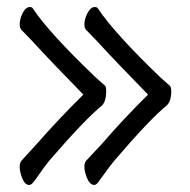

<svg xmlns="http://www.w3.org/2000/svg" viewBox="-20 -504 540 546"><path d="M248 22Q236 22 228 3.5Q220 -15 220 -30Q220 -41 225 -47L268 -93Q333 -168 401 -235Q308 -330 255 -388Q230 -414 225 -419Q220 -424 220 -435Q220 -450 229 -467Q238 -484 249 -484Q257 -484 259 -479Q306 -409 436 -284L463 -260Q467 -256 467 -245Q467 -216 454 -204Q406 -165 305 -47Q297 -38 263 9Q255 22 248 22ZM63 22Q51 22 43.5 3.5Q36 -15 36 -30Q36 -41 41 -47L83 -93Q149 -168 217 -235Q124 -330 71 -388Q46 -414 41 -419Q36 -424 36 -435Q36 -450 44.5 -467Q53 -484 65 -484Q72 -484 74 -479Q121 -409 252 -284L279 -260Q282 -256 282 -245Q282 -216 270 -204Q222 -165 120 -47Q112 -38 79 9Q70 22 63 22Z"/></svg>

Font: LXGW WenKai Mono Lite
Style: Regular
Weight: 400
Monospace: yes
Designer: LXGW / Fontworks Inc.
Foundry: LXGW / Fontworks Inc.
Version: Version 1.520; June 14, 2025